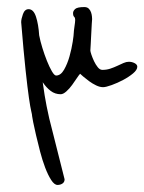

<svg xmlns="http://www.w3.org/2000/svg" viewBox="-20 -355 409 544"><path d="M163 153Q163 161 157 165Q151 169 143 169Q134 169 125 155Q116 141 108 120Q100 99 93.5 74Q87 49 82 27.5Q77 6 74 -9Q71 -24 71 -26Q71 -30 68.5 -40Q66 -50 62 -77.5Q58 -105 52.5 -156Q47 -207 40 -292Q40 -301 45 -315Q50 -329 61 -329Q75 -329 82 -307.5Q89 -286 91 -255Q94 -239 100 -219.5Q106 -200 113 -182.5Q120 -165 127 -153Q134 -141 139 -141Q152 -141 161.5 -157.5Q171 -174 177 -195.5Q183 -217 186 -236.5Q189 -256 189 -262Q189 -263 189.5 -268.5Q190 -274 191 -280Q192 -286 192.5 -291Q193 -296 193 -298Q193 -305 190 -307.5Q187 -310 187 -318Q187 -324 193 -329.5Q199 -335 219 -335Q227 -335 231.5 -330.5Q236 -326 238 -320Q240 -314 240.5 -308.5Q241 -303 241 -301Q241 -300 240 -287Q239 -274 238.5 -258.5Q238 -243 237 -229Q236 -215 236 -212Q236 -209 239 -200Q242 -191 246.5 -181.5Q251 -172 257 -164.5Q263 -157 270 -157Q282 -157 292.5 -160.5Q303 -164 312.5 -168.5Q322 -173 330 -176.5Q338 -180 345 -180Q354 -180 361.5 -176Q369 -172 369 -166Q369 -157 357 -147Q345 -137 329 -128.5Q313 -120 296.5 -114Q280 -108 272 -108Q263 -108 252.5 -113Q242 -118 232.5 -125Q223 -132 216 -138Q209 -144 207 -146Q204 -143 198 -134Q192 -125 184.5 -114.5Q177 -104 168 -96Q159 -88 152 -88Q136 -88 123.5 -97.5Q111 -107 101 -122Q104 -100 106.5 -85Q109 -70 112 -54.5Q115 -39 119.5 -19.5Q124 0 132 30L163 153Z"/></svg>

Font: Reenie Beanie
Style: Regular
Weight: 500
Designer: James Grieshaber
Foundry: James Grieshaber
Version: Version 1.000